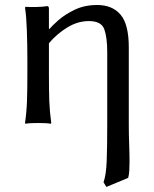

<svg xmlns="http://www.w3.org/2000/svg" viewBox="-20 -485 609 757"><path d="M174.8 -370.1Q185.1 -383.3 210.7 -405.8Q236.3 -428.2 274.9 -446.8Q313.5 -465.3 363.3 -465.3Q422.9 -465.3 455.3 -427.2Q487.8 -389.2 487.8 -297.9V6.3Q487.8 46.4 489.3 84.2Q490.7 122.1 490.7 152.8Q490.7 171.9 489.7 187.7Q488.8 203.6 485.4 216.3L399.4 252L388.2 233.4Q398.4 205.6 400.6 150.9Q402.8 96.2 402.8 6.3V-278.8Q402.8 -337.9 391.1 -369.9Q379.4 -401.9 330.6 -401.9Q286.1 -401.9 244.9 -376.5Q203.6 -351.1 172.9 -314.5V-190.9Q172.9 -130.4 174.3 -87.9Q175.8 -45.4 182.1 0L180.2 2.9Q170.9 1 155.3 0.5Q139.6 0 130.4 0Q120.6 0 105.2 0.5Q89.8 1 80.6 2.9L78.6 0Q85 -43.5 86.4 -87.4Q87.9 -131.3 87.9 -190.9V-249Q87.9 -308.6 85.9 -364.7Q84 -420.9 78.6 -455.1L80.6 -458Q98.1 -457 123.8 -457.5Q149.4 -458 166.5 -460.9Q172.9 -460.9 172.9 -450.2V-373Z"/></svg>

Font: Kurinto Seri
Style: Regular
Weight: 400
Designer: Kurinto was developed by Clint Goss from a range of fonts that are compatible with the SIL Open Font License Version 1.1
Foundry: Clinton F. Goss
Version: Version 2.196; July 25, 2020